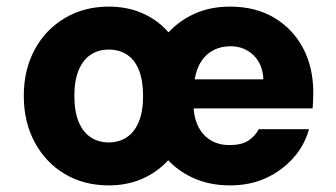

<svg xmlns="http://www.w3.org/2000/svg" viewBox="-20 -549 1016 581"><path d="M309 12Q234 12 176 -22.5Q118 -57 85 -118.5Q52 -180 52 -259Q52 -338 85 -399Q118 -460 176.5 -494.5Q235 -529 309 -529Q366 -529 412 -508.5Q458 -488 490 -451Q524 -488 571 -508.5Q618 -529 676 -529Q753 -529 809.5 -495.5Q866 -462 897 -403.5Q928 -345 928 -269Q928 -259 927.5 -247Q927 -235 926 -221H566Q568 -188 581.5 -163Q595 -138 618.5 -124Q642 -110 675 -110Q711 -110 731.5 -123.5Q752 -137 763 -158H915Q902 -110 868 -71.5Q834 -33 785.5 -10.5Q737 12 676 12Q618 12 570.5 -8Q523 -28 489 -64Q456 -28 410.5 -8Q365 12 309 12ZM309 -118Q340 -118 363.5 -133.5Q387 -149 400 -180.5Q413 -212 413 -259Q413 -305 400.5 -336.5Q388 -368 364.5 -383.5Q341 -399 309 -399Q278 -399 254.5 -383.5Q231 -368 218 -336.5Q205 -305 205 -259Q205 -212 218 -180.5Q231 -149 254.5 -133.5Q278 -118 309 -118ZM569 -309H777Q775 -355 747 -382Q719 -409 677 -409Q650 -409 627.5 -398Q605 -387 590 -365Q575 -343 569 -309Z"/></svg>

Font: DM Sans 11pt Black
Style: Regular
Weight: 900
Version: Version 4.004;gftools[0.9.30]